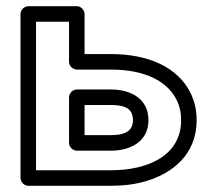

<svg xmlns="http://www.w3.org/2000/svg" viewBox="-20 -573 687 618"><path d="M337.2 -25H96V-503H202.2V-374C202.2 -358.9 216.5 -349 227.2 -349H337.2C447.2 -349 519 -311.2 548.5 -251.4C558.1 -232.1 563 -210.6 563 -186C563 -74.9 460.1 -25 337.2 -25ZM252.2 -399V-528C252.2 -538.7 242.3 -553 227.2 -553H71C60.3 -553 46 -543.1 46 -528V0C46 10.7 55.9 25 71 25H337.2C378.8 25 416.6 20.1 450.5 9.9C536.9 -15.9 613 -77.3 613 -186C613 -217.4 606.5 -246.9 593.4 -273.6C552.1 -357 457.1 -399 337.2 -399ZM457.9 -186C457.9 -255.2 401.1 -285 337.2 -285H227.2C212.1 -285 202.2 -270.7 202.2 -260V-113C202.2 -97.9 216.5 -88 227.2 -88H337.2C399.1 -88 457.9 -117.1 457.9 -186ZM407.9 -186C407.9 -155.4 387.9 -138 337.2 -138H252.2V-235H337.2C389.4 -235 407.9 -218.8 407.9 -186Z"/></svg>

Font: Asimov
Style: WidOu
Weight: 500
Designer: Google
Version: Version 2.000980; 2014